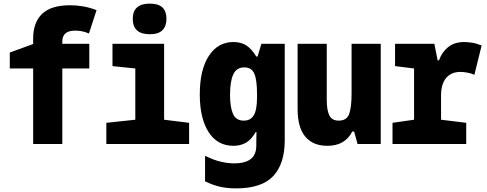

<svg xmlns="http://www.w3.org/2000/svg" viewBox="-20 -795 2690 1060"><path d="M163 0V-417H34V-505L163 -552V-582Q163 -671 212.5 -718.5Q262 -766 368 -766Q401 -766 437.5 -760Q474 -754 513 -739L471 -610Q448 -620 429 -623Q410 -626 395 -626Q324 -626 324 -566V-553H473V-417H324V0Z M807 -606Q713 -606 713 -691Q713 -775 807 -775Q855 -775 877 -753.5Q899 -732 899 -691Q899 -651 877 -628.5Q855 -606 807 -606ZM567 0V-117L727 -134V-417L601 -430V-553H886V-134L1024 -117V0Z M1283 245Q1235 245 1195 236Q1155 227 1112 206V65Q1160 89 1200 98Q1240 107 1274 107Q1332 107 1363.5 83.5Q1395 60 1395 8V-5Q1395 -23 1395.5 -37Q1396 -51 1396 -66H1392Q1366 -22 1336 -6Q1306 10 1269 10Q1180 10 1131.5 -66Q1083 -142 1083 -274Q1083 -410 1133 -486.5Q1183 -563 1269 -563Q1309 -563 1338.5 -545Q1368 -527 1395 -483H1402L1423 -553H1552V-20Q1552 109 1488.5 177Q1425 245 1283 245ZM1326 -129Q1363 -129 1381 -158.5Q1399 -188 1399 -258V-274Q1399 -354 1384 -388.5Q1369 -423 1329 -423Q1286 -423 1268 -384.5Q1250 -346 1250 -271Q1250 -203 1266.5 -166Q1283 -129 1326 -129Z M1787 10Q1708 10 1665.5 -40.5Q1623 -91 1623 -193V-553H1784V-242Q1784 -186 1798.5 -157.5Q1813 -129 1850 -129Q1894 -129 1907.5 -165.5Q1921 -202 1921 -279V-553H2082V0H1954L1935 -69H1925Q1905 -30 1871 -10Q1837 10 1787 10Z M2147 0V-117L2266 -134V-417L2161 -430V-553H2378L2396 -462H2404Q2418 -505 2453 -534Q2488 -563 2543 -563Q2559 -563 2584 -559.5Q2609 -556 2639 -544L2599 -382Q2583 -390 2560.5 -394Q2538 -398 2522 -398Q2471 -398 2443 -364.5Q2415 -331 2415 -268V-134L2554 -117V0Z"/></svg>

Font: Noto Sans Mono Condensed Black
Style: Regular
Weight: 900
Width: 3
Designer: Monotype Design Team
Foundry: Monotype Imaging Inc.
Version: Version 2.014